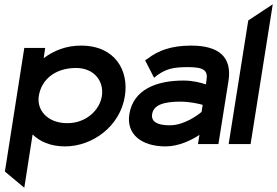

<svg xmlns="http://www.w3.org/2000/svg" viewBox="-20 -676 1300 901"><path d="M94 205 133 -45C166 -13 215 11 285 11C415 11 544 -84 566 -225C585 -342 523 -462 360 -462C289 -462 232 -438 185 -403L192 -451H94L3 129ZM337 -357C421 -357 469 -296 458 -225C448 -160 385 -98 296 -98C201 -98 152 -161 162 -225C174 -303 239 -357 337 -357Z M757 11C821 11 881 -20 916 -43L909 0H1005L1052 -295C1070 -407 1009 -462 877 -462C782 -462 722 -438 673 -401L661 -393L703 -311L718 -323C760 -353 794 -361 861 -361C935 -361 957 -347 949 -299L946 -280C923 -288 885 -298 841 -298C713 -298 605 -255 587 -140C572 -47 643 11 757 11ZM826 -199C869 -199 910 -190 931 -184L926 -151C910 -137 845 -88 777 -88C718 -88 688 -105 694 -141C701 -185 752 -199 826 -199Z M1156 0 1260 -656 1145 -580 1053 0Z"/></svg>

Font: Charger Pro
Style: BlkExtObl
Weight: 900
Designer: Jasper
Foundry: Cannot Into Space Fonts
Version: Version 1.09